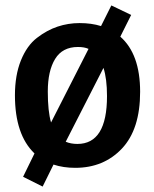

<svg xmlns="http://www.w3.org/2000/svg" viewBox="-20 -603 568 707"><path d="M137 84 65 48 107 -38Q35 -107 35 -252Q35 -326 57 -380.5Q79 -435 116 -463.5Q153 -492 192 -505Q231 -518 273 -518Q317 -518 352 -507L390 -583L463 -548L423 -468Q496 -404 496 -265Q496 -127 429 -56Q362 15 257 15Q213 15 177 3ZM265 -73Q374 -73 374 -249Q374 -313 361 -353L222 -81Q241 -73 265 -73ZM267 -430Q210 -430 183 -386Q156 -342 156 -266Q156 -193 168 -152L306 -423Q291 -430 267 -430Z"/></svg>

Font: Bree Serif
Style: Regular
Weight: 400
Designer: Veronika Burian, Jos Scaglione
Foundry: TypeTogether
Version: Version 1.001